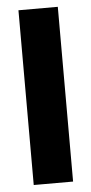

<svg xmlns="http://www.w3.org/2000/svg" viewBox="-50 -681 337 712"><g transform="rotate(-5 119.0 -325.0)"><path d="M46.5 -650.5H193V0H46.5Z"/></g></svg>

Font: Overused Grotesk
Style: Bold
Weight: 710
Version: Version 0.004